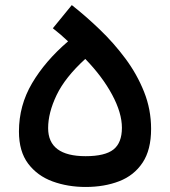

<svg xmlns="http://www.w3.org/2000/svg" viewBox="-20 -724 665 752"><path d="M261.2 -704.1Q315.9 -661.1 370.8 -608.4Q425.8 -555.7 471.2 -494.6Q516.6 -433.6 544.2 -364.5Q571.8 -295.4 571.8 -219.2Q571.8 -136.7 538.3 -86.7Q504.9 -36.6 446.8 -14.2Q388.7 8.3 315.4 8.3Q245.6 8.3 186 -13.4Q126.5 -35.2 90.3 -83Q54.2 -130.9 54.2 -209Q54.2 -311 105.7 -398.2Q157.2 -485.4 246.6 -562Q233.4 -574.7 217.8 -588.1Q202.1 -601.6 187 -613.3ZM314 -493.2Q234.9 -420.9 201.7 -351.6Q168.5 -282.2 168.5 -222.2Q168.5 -112.3 315.4 -112.3Q391.1 -112.3 424.3 -138.4Q457.5 -164.6 457.5 -223.6Q457.5 -281.7 419.2 -353Q380.9 -424.3 314 -493.2Z"/></svg>

Font: Estedad-FD SemiBold
Style: Regular
Weight: 600
Designer: Amin Abedi
Version: Version 7.3